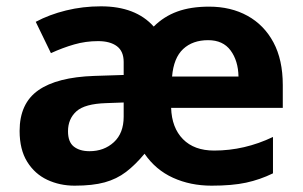

<svg xmlns="http://www.w3.org/2000/svg" viewBox="-20 -577 957 607"><path d="M641 -556Q710 -556 762.5 -527Q815 -498 844.5 -443Q874 -388 874 -308V-236H521Q523 -173 558.5 -137Q594 -101 657 -101Q753 -101 843 -144V-29Q802 -9 758 0.5Q714 10 649 10Q582 10 527 -15Q472 -40 437 -91Q408 -56 378.5 -33.5Q349 -11 311 -0.5Q273 10 216 10Q169 10 129.5 -8.5Q90 -27 66 -65.5Q42 -104 42 -163Q42 -250 101 -291.5Q160 -333 278 -337L371 -340V-381Q371 -415 349.5 -431Q328 -447 290 -447Q251 -447 214.5 -436.5Q178 -426 141 -409L93 -508Q136 -531 189 -544Q242 -557 299 -557Q409 -557 466 -493Q498 -525 540.5 -540.5Q583 -556 641 -556ZM638 -450Q589 -450 559 -422Q529 -394 524 -335H734Q733 -385 709 -417.5Q685 -450 638 -450ZM316 -251Q248 -249 221.5 -225Q195 -201 195 -162Q195 -128 213.5 -113.5Q232 -99 263 -99Q309 -99 340 -127.5Q371 -156 371 -208V-253Z"/></svg>

Font: Noto Sans Bengali UI
Style: Bold
Weight: 700
Designer: Jelle Bosma - Monotype Design Team
Foundry: Monotype Imaging Inc.
Version: Version 2.003; ttfautohint (v1.8.4.7-5d5b)